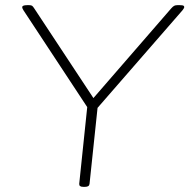

<svg xmlns="http://www.w3.org/2000/svg" viewBox="-20 -722 734 744"><path d="M302 2Q286 2 287 -10L318 -307L71 -682Q66 -690 66 -694Q66 -702 85 -702H93Q101 -702 104.5 -699.5Q108 -697 113 -689L342 -342L643 -689Q650 -697 655 -699.5Q660 -702 667 -702H677Q688 -702 691 -700Q694 -698 694 -694Q694 -691 687 -682L358 -304L327 -10Q326 2 310 2Z"/></svg>

Font: Asap Expanded Expanded Thin
Style: Italic
Weight: 100
Width: 7
Italic angle: -6°
Designer: Pablo Cosgaya
Foundry: Omnibus-Type
Version: Version 3.001; ttfautohint (v1.8.4.7-5d5b)